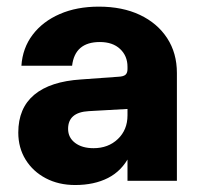

<svg xmlns="http://www.w3.org/2000/svg" viewBox="-20 -534 590 567"><path d="M502.4 -318.5Q502.4 -377.3 473.6 -421.4Q444.7 -465.6 393.1 -490Q341.5 -514.4 272 -514.4Q206.7 -514.4 156.6 -492.6Q106.4 -470.8 76.5 -431.5Q46.7 -392.3 43.2 -339.8H192.9Q201.1 -409.9 274.9 -409.9Q312.8 -409.9 334.6 -389.4Q356.5 -368.9 356.5 -336.9V0H502.4ZM384.6 -186 356.5 -193.2Q356.5 -150.6 328.1 -123.5Q299.8 -96.4 256.1 -96.4Q222.5 -96.4 201.8 -112Q181.1 -127.7 181.1 -153.4Q181.1 -202.4 242.2 -205.8L357.8 -212.3L356.5 -329.8Q356.5 -318.4 350.4 -313.1Q344.3 -307.9 328.9 -307.3L219.6 -299.4Q128.4 -293.6 81.2 -254.2Q34 -214.8 34 -142.5Q34 -97.6 55.6 -62.6Q77.3 -27.5 115.2 -7.6Q153.1 12.4 201.9 12.4Q258.1 12.4 299.1 -8.5Q340 -29.4 362.3 -73.3Q384.6 -117.2 384.6 -186Z"/></svg>

Font: Overused Grotesk Light
Style: Regular
Weight: 300
Designer: RandomMaerks
Version: Version 0.005